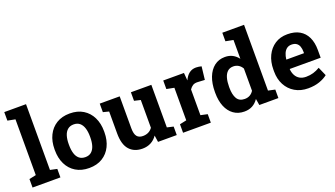

<svg xmlns="http://www.w3.org/2000/svg" viewBox="-66 -1284 3169 1815"><g transform="rotate(-20 1518.5 -376.0)"><path d="M22.9 0V-85.4L91.8 -100.1V-661.1L15.6 -675.8V-761.7H234.4V-100.1L303.2 -85.4V0Z M591.8 10.3Q513.7 10.3 457.5 -23.9Q401.4 -58.1 371.6 -118.9Q341.8 -179.7 341.8 -258.8V-269Q341.8 -347.7 371.6 -408.4Q401.4 -469.2 457.3 -503.7Q513.2 -538.1 590.8 -538.1Q669.4 -538.1 725.1 -503.7Q780.8 -469.2 810.5 -408.7Q840.3 -348.1 840.3 -269V-258.8Q840.3 -179.7 810.5 -118.9Q780.8 -58.1 725.1 -23.9Q669.4 10.3 591.8 10.3ZM591.8 -99.1Q628.9 -99.1 652.3 -119.1Q675.8 -139.2 687 -175Q698.2 -210.9 698.2 -258.8V-269Q698.2 -315.9 687 -351.8Q675.8 -387.7 652.1 -408Q628.4 -428.2 590.8 -428.2Q554.2 -428.2 530.3 -408Q506.3 -387.7 495.4 -351.8Q484.4 -315.9 484.4 -269V-258.8Q484.4 -210.9 495.4 -174.8Q506.3 -138.7 530.3 -118.9Q554.2 -99.1 591.8 -99.1Z M1127.9 10.3Q1044.4 10.3 996.8 -42.7Q949.2 -95.7 949.2 -207.5V-427.7L891.1 -442.4V-528.3H949.2H1091.8V-206.5Q1091.8 -149.9 1111.6 -125.2Q1131.3 -100.6 1171.4 -100.6Q1203.1 -100.6 1227.5 -113Q1252 -125.5 1267.6 -148.4V-427.7L1204.6 -442.4V-528.3H1267.6H1410.2V-100.1L1473.6 -85.4V0H1285.2L1275.4 -66.9Q1250.5 -29.8 1212.9 -9.8Q1175.3 10.3 1127.9 10.3Z M1537.1 0V-85.4L1605.5 -100.1V-427.7L1529.8 -442.4V-528.3H1738.3L1743.7 -462.9L1744.6 -451.2Q1764.2 -494.1 1793 -516.1Q1821.8 -538.1 1861.8 -538.1Q1874.5 -538.1 1889.6 -535.9Q1904.8 -533.7 1916.5 -530.3L1901.4 -398.9L1830.6 -402.8Q1800.3 -404.3 1781.5 -392.6Q1762.7 -380.9 1748 -358.9V-100.1L1816.4 -85.4V0Z M2152.8 10.3Q2089.8 10.3 2044.7 -22.2Q1999.5 -54.7 1975.6 -113Q1951.7 -171.4 1951.7 -249.5V-259.8Q1951.7 -343.3 1975.8 -405.8Q2000 -468.3 2044.9 -503.2Q2089.8 -538.1 2152.3 -538.1Q2195.8 -538.1 2228.5 -520.8Q2261.2 -503.4 2285.2 -471.7V-661.1L2209 -675.8V-761.7H2285.2H2427.7V-100.1L2496.1 -85.4V0H2304.2L2293.5 -64.5Q2268.6 -27.8 2234.1 -8.8Q2199.7 10.3 2152.8 10.3ZM2195.3 -100.6Q2225.1 -100.6 2247.6 -113.3Q2270 -126 2285.2 -149.9V-374Q2270.5 -399.4 2248 -413.3Q2225.6 -427.2 2196.3 -427.2Q2160.6 -427.2 2137.9 -406Q2115.2 -384.8 2104.7 -347.2Q2094.2 -309.6 2094.2 -259.8V-249.5Q2094.2 -180.2 2117.7 -140.4Q2141.1 -100.6 2195.3 -100.6Z M2794.4 10.3Q2718.8 10.3 2662.1 -23.2Q2605.5 -56.6 2574.5 -115.2Q2543.5 -173.8 2543.5 -249V-268.6Q2543.5 -347.2 2572.8 -408Q2602.1 -468.8 2655 -503.4Q2708 -538.1 2779.8 -538.1Q2780.8 -538.1 2781.7 -538.1Q2853.5 -538.1 2902.3 -509.8Q2951.2 -481.4 2976.6 -428.2Q3002 -375 3002 -299.3V-221.7H2691.4L2690.4 -218.8Q2693.4 -184.1 2707.8 -157Q2722.2 -129.9 2748.5 -114.5Q2774.9 -99.1 2812.5 -99.1Q2851.6 -99.1 2885.5 -109.1Q2919.4 -119.1 2951.7 -138.7L2990.2 -50.8Q2957.5 -24.4 2908 -7.1Q2858.4 10.3 2794.4 10.3ZM2692.4 -315.9H2868.7V-328.6Q2868.7 -360.8 2860.1 -384Q2851.6 -407.2 2832.8 -419.9Q2814 -432.6 2784.2 -432.6Q2755.9 -432.6 2736.3 -417.7Q2716.8 -402.8 2705.8 -377Q2694.8 -351.1 2690.9 -318.4Z"/></g></svg>

Font: Robotiche
Style: Bold
Weight: 700
Designer: Google
Version: Version 2.001